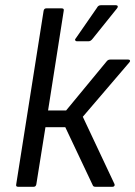

<svg xmlns="http://www.w3.org/2000/svg" viewBox="-20 -715 518 735"><path d="M471 -487Q476 -487 477.5 -483.5Q479 -480 475 -476L297 -268L418 -11Q420 -7 418 -3.5Q416 0 411 0H345Q337 0 335 -6L230 -228H154L119 -9Q117 0 109 0H49Q40 0 42 -9L147 -674Q149 -683 157 -683H216Q226 -683 224 -674L164 -292H233L389 -481Q394 -487 402 -487ZM274 -557Q270 -557 268 -560.5Q266 -564 270 -568L351 -685Q356 -695 366 -695H424Q429 -695 430.5 -691.5Q432 -688 428 -683L334 -566Q327 -557 319 -557Z"/></svg>

Font: Sofia Sans Semi Condensed
Style: Italic
Weight: 400
Italic angle: -9°
Designer: Botio Nikoltchev, Ani Petrova
Foundry: lettersoup
Version: Version 4.101